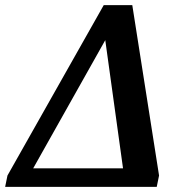

<svg xmlns="http://www.w3.org/2000/svg" viewBox="-30 -726 695 746"><path d="M-1 -44 373 -706H484L588 -44L579 0H-10ZM448 -72 379 -570 99 -72Z"/></svg>

Font: Taviraj SemiBold
Style: Italic
Weight: 600
Italic angle: -12°
Designer: Katatrad Team
Foundry: CadsonDemak
Version: Version 1.001